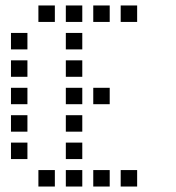

<svg xmlns="http://www.w3.org/2000/svg" viewBox="-20 -700 640 700"><path d="M121 -680Q120 -680 120 -680Q120 -680 120 -679V-621Q120 -620 120 -620Q120 -620 121 -620H179Q180 -620 180 -620Q180 -620 180 -621V-679Q180 -680 180 -680Q180 -680 179 -680ZM221 -680Q220 -680 220 -680Q220 -680 220 -679V-621Q220 -620 220 -620Q220 -620 221 -620H279Q280 -620 280 -620Q280 -620 280 -621V-679Q280 -680 280 -680Q280 -680 279 -680ZM321 -680Q320 -680 320 -680Q320 -680 320 -679V-621Q320 -620 320 -620Q320 -620 321 -620H379Q380 -620 380 -620Q380 -620 380 -621V-679Q380 -680 380 -680Q380 -680 379 -680ZM421 -680Q420 -680 420 -680Q420 -680 420 -679V-621Q420 -620 420 -620Q420 -620 421 -620H479Q480 -620 480 -620Q480 -620 480 -621V-679Q480 -680 480 -680Q480 -680 479 -680ZM21 -580Q20 -580 20 -580Q20 -580 20 -579V-521Q20 -520 20 -520Q20 -520 21 -520H79Q80 -520 80 -520Q80 -520 80 -521V-579Q80 -580 80 -580Q80 -580 79 -580ZM221 -580Q220 -580 220 -580Q220 -580 220 -579V-521Q220 -520 220 -520Q220 -520 221 -520H279Q280 -520 280 -520Q280 -520 280 -521V-579Q280 -580 280 -580Q280 -580 279 -580ZM21 -480Q20 -480 20 -480Q20 -480 20 -479V-421Q20 -420 20 -420Q20 -420 21 -420H79Q80 -420 80 -420Q80 -420 80 -421V-479Q80 -480 80 -480Q80 -480 79 -480ZM221 -480Q220 -480 220 -480Q220 -480 220 -479V-421Q220 -420 220 -420Q220 -420 221 -420H279Q280 -420 280 -420Q280 -420 280 -421V-479Q280 -480 280 -480Q280 -480 279 -480ZM21 -380Q20 -380 20 -380Q20 -380 20 -379V-321Q20 -320 20 -320Q20 -320 21 -320H79Q80 -320 80 -320Q80 -320 80 -321V-379Q80 -380 80 -380Q80 -380 79 -380ZM221 -380Q220 -380 220 -380Q220 -380 220 -379V-321Q220 -320 220 -320Q220 -320 221 -320H279Q280 -320 280 -320Q280 -320 280 -321V-379Q280 -380 280 -380Q280 -380 279 -380ZM321 -380Q320 -380 320 -380Q320 -380 320 -379V-321Q320 -320 320 -320Q320 -320 321 -320H379Q380 -320 380 -320Q380 -320 380 -321V-379Q380 -380 380 -380Q380 -380 379 -380ZM21 -280Q20 -280 20 -280Q20 -280 20 -279V-221Q20 -220 20 -220Q20 -220 21 -220H79Q80 -220 80 -220Q80 -220 80 -221V-279Q80 -280 80 -280Q80 -280 79 -280ZM221 -280Q220 -280 220 -280Q220 -280 220 -279V-221Q220 -220 220 -220Q220 -220 221 -220H279Q280 -220 280 -220Q280 -220 280 -221V-279Q280 -280 280 -280Q280 -280 279 -280ZM21 -180Q20 -180 20 -180Q20 -180 20 -179V-121Q20 -120 20 -120Q20 -120 21 -120H79Q80 -120 80 -120Q80 -120 80 -121V-179Q80 -180 80 -180Q80 -180 79 -180ZM221 -180Q220 -180 220 -180Q220 -180 220 -179V-121Q220 -120 220 -120Q220 -120 221 -120H279Q280 -120 280 -120Q280 -120 280 -121V-179Q280 -180 280 -180Q280 -180 279 -180ZM121 -80Q120 -80 120 -80Q120 -80 120 -79V-21Q120 -20 120 -20Q120 -20 121 -20H179Q180 -20 180 -20Q180 -20 180 -21V-79Q180 -80 180 -80Q180 -80 179 -80ZM221 -80Q220 -80 220 -80Q220 -80 220 -79V-21Q220 -20 220 -20Q220 -20 221 -20H279Q280 -20 280 -20Q280 -20 280 -21V-79Q280 -80 280 -80Q280 -80 279 -80ZM321 -80Q320 -80 320 -80Q320 -80 320 -79V-21Q320 -20 320 -20Q320 -20 321 -20H379Q380 -20 380 -20Q380 -20 380 -21V-79Q380 -80 380 -80Q380 -80 379 -80ZM421 -80Q420 -80 420 -80Q420 -80 420 -79V-21Q420 -20 420 -20Q420 -20 421 -20H479Q480 -20 480 -20Q480 -20 480 -21V-79Q480 -80 480 -80Q480 -80 479 -80Z"/></svg>

Font: Doto Medium
Style: Regular
Weight: 500
Monospace: yes
Version: Version 1.000